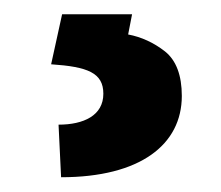

<svg xmlns="http://www.w3.org/2000/svg" viewBox="-20 -22 304 264"><path d="M50.3 66.4C100.6 69.8 122.1 78.1 122.1 106.9C122.1 136.7 95.2 149.4 60.5 149.4L64 221.7C172.9 221.7 230 176.8 230 109.9C230 81.5 222.2 61 207 48.8C191.4 36.6 174.3 28.8 156.2 25.4L161.6 -2.4H65.4Z"/></svg>

Font: Vazirmatn SemiBold
Style: Regular
Weight: 600
Designer: Saber Rastikerdar
Foundry: Saber Rastikerdar
Version: Version 33.003